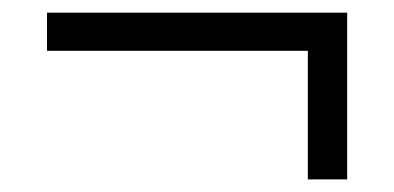

<svg xmlns="http://www.w3.org/2000/svg" viewBox="-20 -432 628 306"><path d="M470.6 -146.1H533.3V-411.8H54.9V-351H470.6Z"/></svg>

Font: LL Pando Sans
Style: Regular
Weight: 400
Designer: Joshua Smith
Foundry: Joshua Smith
Version: Version 1.000;Glyphs 3.2.1 (3258)